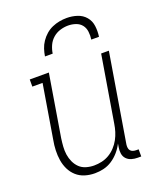

<svg xmlns="http://www.w3.org/2000/svg" viewBox="-140 -838 780 935"><g transform="rotate(-20 250.0 -371.0)"><path d="M190 8Q163 8 138.5 0.5Q114 -7 95.5 -23.5Q77 -40 66 -62.5Q55 -85 51 -110.5Q47 -136 48 -162.5Q49 -189 54 -215L100 -493H47V-530H146L93 -209Q90 -188 88.5 -166.5Q87 -145 90 -125Q93 -105 101.5 -86.5Q110 -68 124 -54.5Q138 -41 158 -35Q178 -29 199 -29Q219 -29 239 -33.5Q259 -38 277 -48.5Q295 -59 310 -75Q325 -91 335 -109.5Q345 -128 351 -147.5Q357 -167 360 -187L417 -530H457L381 -71Q380 -63 381 -54.5Q382 -46 387 -40Q392 -34 400 -31.5Q408 -29 417 -29H429V8H411Q394 8 379 3.5Q364 -1 353.5 -12Q343 -23 340.5 -39Q338 -55 341 -71L344 -90Q333 -68 316.5 -49Q300 -30 279.5 -16.5Q259 -3 236 2.5Q213 8 190 8ZM155 -610Q158 -629 164 -647.5Q170 -666 181.5 -683Q193 -700 208.5 -713.5Q224 -727 242.5 -735Q261 -743 280 -746.5Q299 -750 318 -750Q346 -750 372 -741.5Q398 -733 415 -713Q432 -693 435.5 -665.5Q439 -638 435 -610H395Q398 -630 395.5 -650.5Q393 -671 381.5 -685.5Q370 -700 351 -706.5Q332 -713 312 -713Q291 -713 270 -706.5Q249 -700 232.5 -685.5Q216 -671 207 -651Q198 -631 195 -610Z"/></g></svg>

Font: Iosevka Slab Extralight
Style: Italic
Weight: 200
Italic angle: -9°
Monospace: yes
Designer: Belleve Invis
Foundry: Belleve Invis
Version: Version 11.1.1; ttfautohint (v1.8.3)